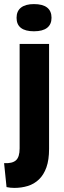

<svg xmlns="http://www.w3.org/2000/svg" viewBox="-38 -742 311 939"><path d="M32 177Q22 177 13 176Q4 175 -6 173L-18 56Q22 58 40 42Q58 26 58 -16V-527H202V-14Q202 40 189 76.5Q176 113 152.5 135.5Q129 158 98 167.5Q67 177 32 177ZM128 -589Q86 -589 64.5 -605.5Q43 -622 43 -655Q43 -688 65 -705Q87 -722 128 -722Q171 -722 192.5 -705Q214 -688 214 -655Q214 -623 192.5 -606Q171 -589 128 -589Z"/></svg>

Font: Bricolage Grotesque 36pt SemiCondensed
Style: Bold
Weight: 700
Width: 4
Designer: Mathieu Triay
Foundry: Atelier Triay
Version: Version 1.001;gftools[0.9.33.dev8+g029e19f]